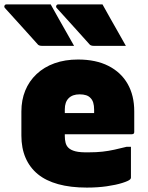

<svg xmlns="http://www.w3.org/2000/svg" viewBox="-52 -834 672 871"><path d="M302 -564Q383 -564 440 -535Q497 -506 527 -453.5Q557 -401 557 -329V-235Q557 -232 555.5 -229.5Q554 -227 552 -226Q550 -225 546 -225H315Q300 -225 285.5 -225Q271 -225 257 -225H198V-321H375Q375 -325 375 -327.5Q375 -330 375 -336Q375 -355 371 -368Q367 -381 359 -389Q351 -398 338.5 -402Q326 -406 309 -406Q277 -406 259.5 -388.5Q242 -371 242 -338V-217Q242 -200 245.5 -186.5Q249 -173 258 -164Q269 -153 290.5 -147.5Q312 -142 353 -143Q385 -143 412.5 -146Q440 -149 467 -155Q494 -161 522 -168H542Q542 -132 542 -98.5Q542 -65 542 -28Q542 -26 541 -24Q540 -22 538 -20Q531 -13 502.5 -4Q474 5 432.5 11Q391 17 342 17Q268 17 212 1.5Q156 -14 119.5 -44Q83 -74 64 -118Q45 -162 45 -219V-328Q45 -380 62.5 -423Q80 -466 114 -498Q148 -530 195.5 -547Q243 -564 302 -564ZM178 -814Q196 -782 213.5 -750.5Q231 -719 249 -688Q267 -657 284 -626Q251 -626 212.5 -626Q174 -626 138 -626Q131 -626 126 -628Q121 -630 119 -633Q90 -666 65.5 -692.5Q41 -719 18.5 -744.5Q-4 -770 -30 -798Q-34 -803 -31.5 -808.5Q-29 -814 -23 -814Q11 -814 43.5 -814Q76 -814 109.5 -814Q143 -814 178 -814ZM413 -814Q431 -782 448.5 -750.5Q466 -719 484 -688Q502 -657 519 -626Q486 -626 447.5 -626Q409 -626 373 -626Q366 -626 361 -628Q356 -630 354 -633Q325 -666 300.5 -692.5Q276 -719 253.5 -744.5Q231 -770 205 -798Q201 -803 203.5 -808.5Q206 -814 212 -814Q246 -814 278.5 -814Q311 -814 344.5 -814Q378 -814 413 -814Z"/></svg>

Font: Recursive Monospace Black
Style: Regular
Weight: 900
Version: Version 1.047